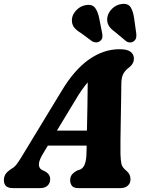

<svg xmlns="http://www.w3.org/2000/svg" viewBox="-46 -965 738 985"><path d="M173 -174Q153 -140 153.5 -120.8Q154 -101.5 169 -93.5L187.5 -84.5Q200.5 -76.5 206 -66.8Q211.5 -57 211.5 -47.5Q211.5 -25 197.8 -12.5Q184 0 161 0H19.5Q-26 0 -26 -40.5Q-26 -58 -17.5 -71.8Q-9 -85.5 17.5 -102Q32 -110 48.2 -134.5Q64.5 -159 81.5 -188L268 -495Q334 -606 409.5 -659.2Q485 -712.5 567 -712.5Q608 -712.5 624.5 -698.8Q641 -685 641 -665Q641 -638.5 617.5 -620Q598.5 -606.5 587.5 -588Q576.5 -569.5 576.5 -533Q576 -494 575.2 -443.2Q574.5 -392.5 573.5 -340.5Q572.5 -288.5 572 -244.8Q571.5 -201 572 -176Q573 -141 577.2 -123.2Q581.5 -105.5 604.5 -87Q623.5 -70.5 623.5 -45.5Q623.5 -25.5 610 -12.8Q596.5 0 572.5 0H355Q331.5 0 322.8 -12Q314 -24 314 -40.5Q314 -58.5 323.8 -70.2Q333.5 -82 352 -91L365 -95Q382 -103 389.5 -123.8Q397 -144.5 397.5 -176.5Q398 -185.5 398.2 -196Q398.5 -206.5 398.5 -218H199.5ZM339.5 -449.5 246 -295H400Q401.5 -353.5 402.5 -418.2Q403.5 -483 404 -542.5Q390.5 -527 374.5 -504.5Q358.5 -482 339.5 -449.5ZM642.5 -868.5 653 -794Q654.5 -782 652.5 -771.8Q650.5 -761.5 640.5 -753.5Q631 -746.5 619.8 -747.2Q608.5 -748 600 -754.5L545.5 -800Q520.5 -817.5 511 -835Q501.5 -852.5 504.5 -875.5Q508.5 -900 529.2 -920.5Q550 -941 578.5 -944.5Q612 -948.5 625 -926.5Q638 -904.5 642.5 -868.5ZM463.5 -868.5 478 -795.5Q480.5 -784 479.2 -773.8Q478 -763.5 468 -755Q459 -747.5 447.8 -747.5Q436.5 -747.5 427 -753L370 -795Q343.5 -811 332.5 -827Q321.5 -843 323 -866.5Q325 -890.5 345 -912Q365 -933.5 393 -938.5Q427 -945 442 -924.5Q457 -904 463.5 -868.5Z"/></svg>

Font: Fraunces 72pt SuperSoft
Style: Bold Italic
Weight: 700
Italic angle: -16°
Version: Version 1.000;[0bf87f6ff]